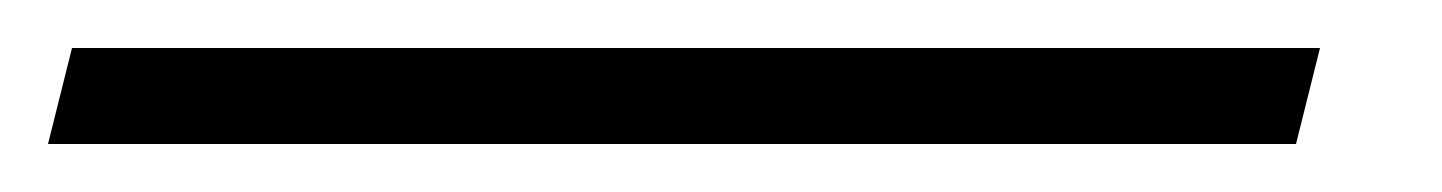

<svg xmlns="http://www.w3.org/2000/svg" viewBox="-61 98 601 80"><path d="M-41 158H479L489 118H-31Z"/></svg>

Font: Old Standard
Style: Italic
Weight: 400
Italic angle: -15.2°
Designer: Alexey Kryukov <alexios@thessalonica.org.ru>
Version: Version 2.0